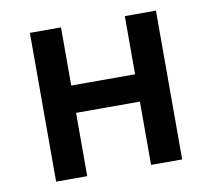

<svg xmlns="http://www.w3.org/2000/svg" viewBox="-66 -625 772 699"><g transform="rotate(-10 320.0 -275.0)"><path d="M87 0H202V-234H438V0H553V-550H438V-335H202V-550H87Z"/></g></svg>

Font: Noto Sans HK Medium
Style: Regular
Weight: 500
Designer: Ryoko NISHIZUKA 西塚涼子 (kana, bopomofo & ideographs); Paul D. Hunt (Latin, Greek & Cyrillic); Sandoll Communications 산돌커뮤니
Foundry: Adobe
Version: Version 2.002;hotconv 1.0.116;makeotfexe 2.5.65601